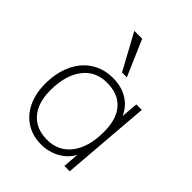

<svg xmlns="http://www.w3.org/2000/svg" viewBox="-217 -889 1017 1017"><g transform="rotate(45 291.5 -380.5)"><path d="M515 -500 475 0H435L442 -90Q418 -45 370.5 -19Q323 7 268 7Q204 7 156 -23Q108 -53 81.5 -108Q55 -163 55 -236Q55 -318 84 -381Q113 -444 166 -478Q219 -512 288 -512Q351 -512 397.5 -484Q444 -456 466 -405L474 -500ZM456 -276Q456 -371 411.5 -421.5Q367 -472 283 -472Q197 -472 148 -407.5Q99 -343 99 -230Q99 -137 144.5 -85Q190 -33 272 -33Q358 -33 407 -98Q456 -163 456 -276ZM191 -768H250L337 -566H301Z"/></g></svg>

Font: Muli ExtraLight
Style: Italic
Weight: 275
Italic angle: -4.541°
Designer: Vernon Adams
Foundry: Vernon Adams
Version: Version 2.001